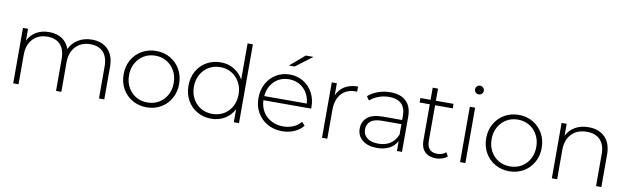

<svg xmlns="http://www.w3.org/2000/svg" viewBox="-43 -1158 5355 1638"><g transform="rotate(10 2634.5 -339.5)"><path d="M879 -281V0H833V-277Q833 -358 793.5 -400.5Q754 -443 683 -443Q602 -443 554.5 -392Q507 -341 507 -256V0H461V-277Q461 -358 421.5 -400.5Q382 -443 311 -443Q230 -443 183 -392Q136 -341 136 -256V0H90V-480H134V-377Q158 -428 205.5 -456Q253 -484 318 -484Q383 -484 428.5 -454.5Q474 -425 494 -368Q518 -421 569 -452.5Q620 -484 688 -484Q777 -484 828 -431.5Q879 -379 879 -281Z M1245 4Q1177 4 1122 -27.5Q1067 -59 1035.5 -114.5Q1004 -170 1004 -240Q1004 -310 1035.5 -365.5Q1067 -421 1122 -452.5Q1177 -484 1245 -484Q1313 -484 1367.5 -452.5Q1422 -421 1453.5 -365.5Q1485 -310 1485 -240Q1485 -170 1453.5 -114.5Q1422 -59 1367.5 -27.5Q1313 4 1245 4ZM1244.5 -38Q1300 -38 1343.5 -63.5Q1387 -89 1412.5 -135Q1438 -181 1438 -240Q1438 -299 1412.5 -345Q1387 -391 1343.5 -417Q1300 -443 1244.5 -443Q1189 -443 1145.5 -417Q1102 -391 1076.5 -345Q1051 -299 1051 -240Q1051 -181 1076.5 -135Q1102 -89 1145.5 -63.5Q1189 -38 1244.5 -38Z M2046 -683V0H2001V-113Q1972 -57 1920.5 -26.5Q1869 4 1804 4Q1737 4 1682.5 -27.5Q1628 -59 1597 -114Q1566 -169 1566 -240Q1566 -311 1597 -366.5Q1628 -422 1682.5 -453Q1737 -484 1804 -484Q1868 -484 1919 -453.5Q1970 -423 2000 -369V-683ZM1806.5 -38Q1862 -38 1905.5 -63.5Q1949 -89 1974.5 -135Q2000 -181 2000 -240Q2000 -299 1974.5 -345Q1949 -391 1905.5 -417Q1862 -443 1806.5 -443Q1751 -443 1707.5 -417Q1664 -391 1638.5 -345Q1613 -299 1613 -240Q1613 -181 1638.5 -135Q1664 -89 1707.5 -63.5Q1751 -38 1806.5 -38Z M2630 -229H2217Q2219 -173 2245.5 -129.5Q2272 -86 2318 -62Q2364 -38 2421 -38Q2467 -38 2507.5 -55Q2548 -72 2574 -105L2601 -75Q2570 -37 2522.5 -16.5Q2475 4 2420 4Q2348 4 2292 -27.5Q2236 -59 2204 -114Q2172 -169 2172 -240Q2172 -310 2202 -365.5Q2232 -421 2284.5 -452.5Q2337 -484 2402 -484Q2467 -484 2519 -453Q2571 -422 2601 -367Q2631 -312 2631 -242ZM2218 -265H2586Q2583 -316 2558.5 -356.5Q2534 -397 2493.5 -420Q2453 -443 2402.5 -443Q2352 -443 2311.5 -420.5Q2271 -398 2246.5 -357Q2222 -316 2218 -265ZM2507 -667H2574L2429 -558H2380Z M2992 -484V-439L2981 -440Q2901 -440 2856 -389.5Q2811 -339 2811 -250V0H2765V-480H2809V-375Q2831 -428 2878 -456Q2925 -484 2992 -484Z M3458 -305V0H3414V-86Q3391 -43 3347 -19.5Q3303 4 3241 4Q3161 4 3114.5 -34Q3068 -72 3068 -133Q3068 -193 3110.5 -230.5Q3153 -268 3247 -268H3412V-306Q3412 -374 3375.5 -408.5Q3339 -443 3269 -443Q3222 -443 3178 -426.5Q3134 -410 3104 -383L3081 -416Q3117 -448 3167.5 -466Q3218 -484 3273 -484Q3362 -484 3410 -438.5Q3458 -393 3458 -305ZM3412 -142V-232H3248Q3177 -232 3145.5 -206Q3114 -180 3114 -135Q3114 -88 3149 -61Q3184 -34 3247 -34Q3307 -34 3349 -61.5Q3391 -89 3412 -142Z M3850 -30Q3833 -14 3806.5 -5Q3780 4 3752 4Q3689 4 3655 -30.5Q3621 -65 3621 -127V-441H3533V-480H3621V-585H3667V-480H3820V-441H3667V-132Q3667 -85 3689.5 -60.5Q3712 -36 3756 -36Q3802 -36 3831 -63Z M3961 -480H4007V0H3961ZM4017 -597Q4001 -597 3990 -607.5Q3979 -618 3979 -634Q3979 -650 3990 -661Q4001 -672 4017 -672Q4033 -672 4044 -661Q4055 -650 4055 -634.5Q4055 -619 4044 -608Q4033 -597 4017 -597Z M4386 4Q4318 4 4263 -27.5Q4208 -59 4176.5 -114.5Q4145 -170 4145 -240Q4145 -310 4176.5 -365.5Q4208 -421 4263 -452.5Q4318 -484 4386 -484Q4454 -484 4508.5 -452.5Q4563 -421 4594.5 -365.5Q4626 -310 4626 -240Q4626 -170 4594.5 -114.5Q4563 -59 4508.5 -27.5Q4454 4 4386 4ZM4385.5 -38Q4441 -38 4484.5 -63.5Q4528 -89 4553.5 -135Q4579 -181 4579 -240Q4579 -299 4553.5 -345Q4528 -391 4484.5 -417Q4441 -443 4385.5 -443Q4330 -443 4286.5 -417Q4243 -391 4217.5 -345Q4192 -299 4192 -240Q4192 -181 4217.5 -135Q4243 -89 4286.5 -63.5Q4330 -38 4385.5 -38Z M5185 -281V0H5139V-277Q5139 -358 5098 -400.5Q5057 -443 4984 -443Q4899 -443 4850.5 -392Q4802 -341 4802 -256V0H4756V-480H4800V-376Q4825 -427 4874 -455.5Q4923 -484 4990 -484Q5080 -484 5132.5 -431.5Q5185 -379 5185 -281Z"/></g></svg>

Font: Montserrat Ace
Style: Light
Weight: 300
Designer: Julieta Ulanovsky
Foundry: Julieta Ulanovsky
Version: Version 1